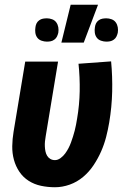

<svg xmlns="http://www.w3.org/2000/svg" viewBox="-20 -779 540 807"><path d="M211 8Q181 8 152.5 2Q124 -4 100.5 -19Q77 -34 61.5 -57Q46 -80 38.5 -107.5Q31 -135 31.5 -165Q32 -195 37 -225L86 -520H224L172 -206Q170 -195 169 -184.5Q168 -174 168.5 -163.5Q169 -153 171 -143Q173 -133 178 -124.5Q183 -116 191.5 -111Q200 -106 211 -106Q223 -106 234.5 -114.5Q246 -123 254 -134Q262 -145 268 -156.5Q274 -168 278.5 -180.5Q283 -193 287 -205.5Q291 -218 294 -230Q297 -242 299.5 -254.5Q302 -267 304 -280Q314 -338 315 -396Q316 -454 310 -511L447 -521Q453 -458 451.5 -393.5Q450 -329 439 -264Q434 -234 426 -203Q418 -172 405 -142.5Q392 -113 373.5 -85Q355 -57 329.5 -35.5Q304 -14 273 -3Q242 8 211 8ZM427 -604Q416 -604 404.5 -608Q393 -612 386.5 -621Q380 -630 378.5 -641.5Q377 -653 379 -665Q380 -673 383.5 -680.5Q387 -688 394.5 -693.5Q402 -699 410.5 -700.5Q419 -702 427 -702Q438 -702 449 -698Q460 -694 466.5 -685Q473 -676 475 -664.5Q477 -653 475 -641Q473 -633 469.5 -625.5Q466 -618 458.5 -612.5Q451 -607 443 -605.5Q435 -604 427 -604ZM177 -604Q166 -604 154.5 -608Q143 -612 136.5 -621Q130 -630 128.5 -641.5Q127 -653 129 -665Q130 -673 133.5 -680.5Q137 -688 144.5 -693.5Q152 -699 160.5 -700.5Q169 -702 177 -702Q188 -702 199 -698Q210 -694 216.5 -685Q223 -676 225 -664.5Q227 -653 225 -641Q223 -633 219.5 -625.5Q216 -618 208.5 -612.5Q201 -607 193 -605.5Q185 -604 177 -604ZM238 -600 277 -759H392L332 -600Z"/></svg>

Font: Iosevka Term Curly Heavy
Style: Italic
Weight: 900
Italic angle: -9°
Designer: Belleve Invis
Foundry: Belleve Invis
Version: Version 32.3.0